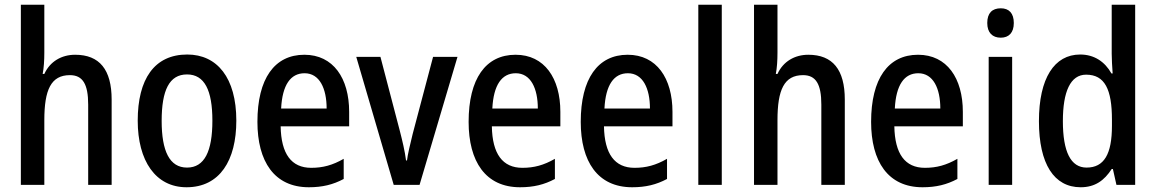

<svg xmlns="http://www.w3.org/2000/svg" viewBox="-20 -780 4876 810"><path d="M167 -558V-760H68V0H167V-273C167 -401 195 -463 275 -463C329 -463 352 -425 352 -339V0H451V-360C451 -486 400 -549 297 -549C240 -549 191 -521 167 -468H160C165 -494 167 -525 167 -558Z M977 -271C977 -452 896 -550 770 -550C631 -550 561 -446 561 -271C561 -102 636 10 767 10C907 10 977 -103 977 -271ZM662 -270C662 -399 694 -466 769 -466C843 -466 876 -399 876 -271C876 -142 843 -73 769 -73C695 -73 662 -143 662 -270Z M1264 -549C1138 -549 1066 -448 1066 -266C1066 -99 1137 10 1283 10C1340 10 1385 -1 1430 -25V-110C1383 -83 1342 -72 1293 -72C1209 -72 1166 -131 1164 -247H1453V-308C1453 -450 1386 -549 1264 -549ZM1265 -471C1328 -471 1358 -407 1358 -322H1166C1171 -422 1206 -471 1265 -471Z M1641 0H1750L1910 -540H1807L1721 -215C1711 -173 1700 -130 1697 -103H1693C1688 -143 1677 -188 1667 -227L1585 -540H1483Z M2155 -549C2029 -549 1957 -448 1957 -266C1957 -99 2028 10 2174 10C2231 10 2276 -1 2321 -25V-110C2274 -83 2233 -72 2184 -72C2100 -72 2057 -131 2055 -247H2344V-308C2344 -450 2277 -549 2155 -549ZM2156 -471C2219 -471 2249 -407 2249 -322H2057C2062 -422 2097 -471 2156 -471Z M2628 -549C2502 -549 2430 -448 2430 -266C2430 -99 2501 10 2647 10C2704 10 2749 -1 2794 -25V-110C2747 -83 2706 -72 2657 -72C2573 -72 2530 -131 2528 -247H2817V-308C2817 -450 2750 -549 2628 -549ZM2629 -471C2692 -471 2722 -407 2722 -322H2530C2535 -422 2570 -471 2629 -471Z M3025 0V-760H2926V0Z M3260 -558V-760H3161V0H3260V-273C3260 -401 3288 -463 3368 -463C3422 -463 3445 -425 3445 -339V0H3544V-360C3544 -486 3493 -549 3390 -549C3333 -549 3284 -521 3260 -468H3253C3258 -494 3260 -525 3260 -558Z M3853 -549C3727 -549 3655 -448 3655 -266C3655 -99 3726 10 3872 10C3929 10 3974 -1 4019 -25V-110C3972 -83 3931 -72 3882 -72C3798 -72 3755 -131 3753 -247H4042V-308C4042 -450 3975 -549 3853 -549ZM3854 -471C3917 -471 3947 -407 3947 -322H3755C3760 -422 3795 -471 3854 -471Z M4202 -745C4166 -745 4145 -725 4145 -683C4145 -642 4167 -621 4202 -621C4236 -621 4257 -642 4257 -683C4257 -724 4237 -745 4202 -745ZM4250 -540H4151V0H4250Z M4539 10C4600 10 4639 -19 4670 -67H4675L4690 0H4769V-760H4670V-553C4670 -530 4672 -499 4674 -470H4669C4641 -520 4596 -550 4537 -550C4428 -550 4363 -450 4363 -269C4363 -88 4427 10 4539 10ZM4564 -73C4497 -73 4464 -140 4464 -269C4464 -394 4496 -465 4562 -465C4641 -465 4671 -403 4671 -275V-249C4671 -130 4638 -73 4564 -73Z"/></svg>

Font: Noto Sans Lao Looped Condensed Medium
Style: Regular
Weight: 500
Width: 3
Designer: Mark Frömberg, Ben Mitchell
Foundry: The Fontpad Ltd
Version: Version 1.002